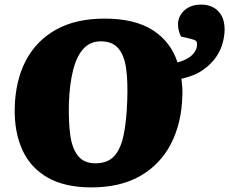

<svg xmlns="http://www.w3.org/2000/svg" viewBox="-20 -800 998 836"><path d="M378 16Q263 16 188 -26.5Q113 -69 77.5 -147Q42 -225 44 -329Q47 -450 93 -537Q139 -624 225 -671.5Q311 -719 435 -719Q567 -719 645.5 -668.5Q724 -618 753 -528Q781 -536 799 -547Q817 -558 827.5 -573.5Q838 -589 838 -607Q838 -618 832.5 -622.5Q827 -627 810 -631L768 -641Q762 -652 758.5 -666.5Q755 -681 755 -693Q755 -729 782.5 -754.5Q810 -780 856 -780Q885 -780 907.5 -768.5Q930 -757 944 -733Q958 -709 958 -671Q958 -646 950 -614.5Q942 -583 921.5 -552.5Q901 -522 864.5 -496Q828 -470 770 -457Q772 -439 773.5 -421Q775 -403 774 -384Q771 -264 724.5 -174Q678 -84 591 -34Q504 16 378 16ZM395 -89Q449 -89 477.5 -120.5Q506 -152 518.5 -213Q531 -274 534 -362Q537 -442 529.5 -499.5Q522 -557 496 -588.5Q470 -620 419 -620Q373 -620 343.5 -588Q314 -556 298.5 -495.5Q283 -435 280 -351Q278 -270 286 -211.5Q294 -153 320 -121Q346 -89 395 -89Z"/></svg>

Font: Literata 18pt Black
Style: Italic
Weight: 900
Italic angle: -2°
Designer: Latin by Veronika Burian and Jose Scaglione. Greek by Irene Vlachou. Cyrillic by Vera Evstafieva
Foundry: TypeTogether
Version: Version 3.103;gftools[0.9.29]